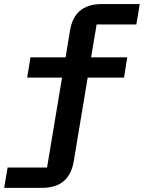

<svg xmlns="http://www.w3.org/2000/svg" viewBox="-68 -718 702 938"><path d="M-47.6 199.9H135.7C233 199.9 278.8 150.6 292.3 69.6L360.4 -338.8H538L553.6 -437.9H377.1L404.1 -598.4H598L614.7 -698.2H430.4C332.4 -698.2 286.9 -648.8 273.8 -567.5L252.5 -437.9H81L64.6 -338.8H235.1L161.9 100.5H-30.9Z"/></svg>

Font: Margiela Mono SemiBold
Style: Regular
Weight: 600
Designer: Mike Abbink, Paul van der Laan, Pieter van Rosmalen
Foundry: Bold Monday
Version: Version 2.003 2021